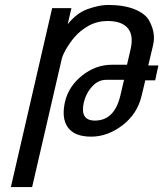

<svg xmlns="http://www.w3.org/2000/svg" viewBox="-20 -557 661 777"><path d="M364 -69Q443 -69 467 -170L482 -234H410Q378 -234 354 -208Q329 -182 319 -142Q303 -69 364 -69ZM553 -169Q536 -97 477 -51Q416 -4 349 -4Q282 -4 255 -41Q228 -78 243 -145Q258 -208 312 -251Q367 -295 433 -295H494L509 -360Q521 -415 497 -443Q473 -472 415 -472Q374 -472 339 -453Q305 -434 281 -406Q263 -385 246 -356Q234 -335 230 -319L110 200H24L191 -524H269L254 -459Q290 -504 334 -520Q382 -537 417 -537Q482 -537 526 -519Q569 -501 584 -473Q599 -445 602 -420Q605 -396 599 -372L580 -292H621L608 -232H568Z"/></svg>

Font: Miedinger
Style: Italic
Weight: 400
Italic angle: -13°
Version: Version 001.000